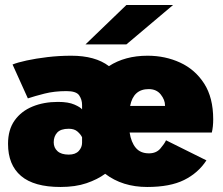

<svg xmlns="http://www.w3.org/2000/svg" viewBox="-20 -734 890 765"><path d="M221 11Q115.5 11 63.8 -33Q12 -77 12 -161Q12 -217 38.2 -254Q64.5 -291 109.5 -309.5Q154.5 -328 211 -328Q252.5 -328 276.8 -317.2Q301 -306.5 307 -298V-316Q307 -337 295.5 -354Q284 -371 245 -371Q196.5 -371 157.2 -361Q118 -351 91 -342L30 -477Q49.5 -485 86.2 -493Q123 -501 169.2 -506.5Q215.5 -512 264 -512Q359.5 -512 414 -470.5Q478 -512 568 -512Q638.5 -512 698 -484.5Q757.5 -457 793.5 -401Q829.5 -345 829.5 -258.5Q829.5 -229 824 -206H496.5Q502.5 -167 521 -145Q539.5 -123 573.5 -123Q602.5 -123 619 -142.2Q635.5 -161.5 641.5 -175L802.5 -95Q769.5 -44.5 713.5 -16.8Q657.5 11 566.5 11Q468 11 399 -41.5Q368.5 -19 324.5 -4Q280.5 11 221 11ZM498.5 -312H637.5V-314Q637.5 -336 620.5 -357.5Q603.5 -379 572.5 -379Q511.5 -379 498.5 -312ZM254 -118Q280.5 -118 293.8 -132.5Q307 -147 307 -165V-187Q302 -198 289.2 -209.5Q276.5 -221 254 -221Q222 -221 208 -205.8Q194 -190.5 194 -167Q194 -145.5 209 -131.8Q224 -118 254 -118ZM483.5 -557H320.5L483.5 -714H669.5Z"/></svg>

Font: Trispace ExtraBold
Style: Regular
Weight: 800
Designer: Tyler Finck
Foundry: Etcetera Type Company
Version: Version 1.210; ttfautohint (v1.8.3)